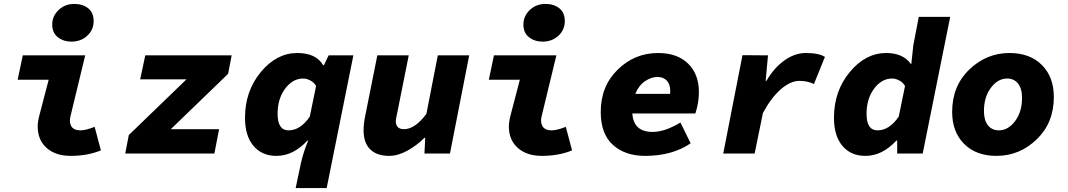

<svg xmlns="http://www.w3.org/2000/svg" viewBox="-20 -782 5440 978"><path d="M340 12Q263 12 217.5 -28.5Q172 -69 172 -138Q172 -163 182 -200L228 -376H70L96 -500H414L340 -194Q336 -178 336 -170Q336 -118 390 -118Q417 -118 462 -136L494 -16Q426 12 340 12ZM344 -570Q303 -570 274.5 -592.5Q246 -615 246 -657Q246 -700 278.5 -731Q311 -762 358 -762Q402 -762 429.5 -739.5Q457 -717 457 -675Q457 -630 424.5 -600Q392 -570 344 -570Z M618 0 636 -94 930 -378H694L720 -500H1160L1142 -406L850 -124H1096L1072 0Z M1486 176 1513 48Q1526 -9 1550 -66H1546Q1474 12 1388 12Q1314 12 1271 -39Q1228 -90 1228 -182Q1228 -318 1308.5 -415Q1389 -512 1494 -512Q1590 -512 1626 -450H1630L1654 -500H1780L1644 176ZM1450 -118Q1510 -118 1558 -188L1590 -344Q1580 -362 1561 -372Q1542 -382 1524 -382Q1471 -382 1432.5 -330.5Q1394 -279 1394 -202Q1394 -118 1450 -118Z M1962 12Q1900 12 1866 -21Q1832 -54 1832 -118Q1832 -152 1840 -190L1902 -500H2062L2004 -210Q1996 -174 1996 -166Q1996 -124 2038 -124Q2094 -124 2152 -202L2210 -500H2370L2272 0H2142L2146 -80H2142Q2103 -41 2055 -14.5Q2007 12 1962 12Z M2740 12Q2663 12 2617.5 -28.5Q2572 -69 2572 -138Q2572 -163 2582 -200L2628 -376H2470L2496 -500H2814L2740 -194Q2736 -178 2736 -170Q2736 -118 2790 -118Q2817 -118 2862 -136L2894 -16Q2826 12 2740 12ZM2744 -570Q2703 -570 2674.5 -592.5Q2646 -615 2646 -657Q2646 -700 2678.5 -731Q2711 -762 2758 -762Q2802 -762 2829.5 -739.5Q2857 -717 2857 -675Q2857 -630 2824.5 -600Q2792 -570 2744 -570Z M3266 12Q3164 12 3102 -44Q3040 -100 3040 -212Q3040 -343 3126.5 -427.5Q3213 -512 3332 -512Q3430 -512 3485 -458Q3540 -404 3540 -314Q3540 -258 3522 -204H3201Q3207 -110 3304 -110Q3367 -110 3446 -158L3498 -52Q3404 12 3266 12ZM3216 -304H3393Q3394 -308 3394 -317Q3394 -353 3376.5 -371.5Q3359 -390 3328 -390Q3297 -390 3265 -368Q3233 -346 3216 -304Z M3664 0 3762 -501 3892 -500 3880 -370H3884Q3923 -437 3976 -474.5Q4029 -512 4084 -512Q4152 -512 4182 -492L4126 -354Q4094 -370 4052 -370Q4006 -370 3956.5 -326.5Q3907 -283 3866 -206L3824 0Z M4388 12Q4314 12 4271 -39Q4228 -90 4228 -182Q4228 -318 4308.5 -415Q4389 -512 4494 -512Q4580 -512 4620 -456H4622L4632 -550L4660 -696H4820L4680 0H4550V-66H4546Q4474 12 4388 12ZM4450 -118Q4510 -118 4558 -188L4590 -344Q4580 -362 4561 -372Q4542 -382 4524 -382Q4471 -382 4432.5 -330.5Q4394 -279 4394 -202Q4394 -118 4450 -118Z M5056 12Q4952 12 4891 -49Q4830 -110 4830 -212Q4830 -344 4917.5 -428Q5005 -512 5122 -512Q5226 -512 5287 -451Q5348 -390 5348 -288Q5348 -156 5260.5 -72Q5173 12 5056 12ZM5068 -118Q5115 -118 5150.5 -165Q5186 -212 5186 -284Q5186 -331 5165.5 -356.5Q5145 -382 5110 -382Q5063 -382 5027.5 -335Q4992 -288 4992 -216Q4992 -169 5012.5 -143.5Q5033 -118 5068 -118Z"/></svg>

Font: TypoPRO Source Code Pro
Style: Italic
Weight: 900
Italic angle: -11°
Monospace: yes
Designer: Paul D. Hunt, Teo Tuominen
Foundry: Adobe Systems Incorporated
Version: Version 1.030;PS 1.0;hotconv 1.0.84;makeotf.lib2.5.63406